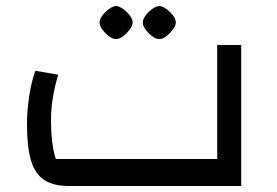

<svg xmlns="http://www.w3.org/2000/svg" viewBox="-20 -620 924 640"><path d="M70 0ZM70 -206Q70 -251 77.5 -300.5Q85 -350 98 -384L174 -371Q150 -290 150 -222Q150 -139 166 -90H704V-470H784V0H210Q158 0 127.5 -20Q97 -40 83.5 -84.5Q70 -129 70 -206ZM312 -545Q312 -561 331.5 -580Q351 -599 367 -600Q383 -599 402.5 -580Q422 -561 422 -545Q422 -530 402 -509.5Q382 -489 367 -490Q352 -489 332 -509Q312 -529 312 -545ZM456 -545Q456 -561 475.5 -580Q495 -599 511 -600Q527 -599 546.5 -580Q566 -561 566 -545Q566 -530 546 -509.5Q526 -489 511 -490Q496 -489 476 -509Q456 -529 456 -545Z"/></svg>

Font: Changa
Style: Regular
Weight: 400
Designer: Eduardo Rodriguez Tunni
Foundry: Eduardo Rodriguez Tunni
Version: Version 2.002; ttfautohint (v1.5.10-5e6f)